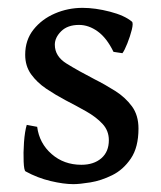

<svg xmlns="http://www.w3.org/2000/svg" viewBox="-20 -451 407 484"><path d="M329.1 -127Q329.1 -79.6 309.8 -51.3Q290.5 -22.9 262.7 -9.3Q234.9 4.4 207.8 8.8Q180.7 13.2 165 13.2Q140.6 13.2 107.7 5.4Q74.7 -2.4 44.4 -19Q40.5 -21.5 39.6 -43.5Q38.6 -65.4 40.5 -92.5Q42.5 -119.6 47.4 -136.2L73.7 -131.3Q79.1 -89.8 110.1 -62.7Q141.1 -35.6 185.1 -35.6Q216.3 -35.6 235.4 -52Q254.4 -68.4 254.4 -97.7Q254.4 -121.6 238.3 -138.9Q222.2 -156.2 197 -170.4Q171.9 -184.6 144.5 -198.7Q119.6 -211.9 96.4 -227.5Q73.2 -243.2 58.3 -263.9Q43.5 -284.7 43.5 -313Q43.5 -350.1 64.5 -376.5Q85.4 -402.8 118.4 -417Q151.4 -431.2 188 -431.2Q220.2 -431.2 257.1 -421.6Q293.9 -412.1 312.5 -396.5Q316.4 -393.1 312.3 -376.2Q308.1 -359.4 301 -341.6Q293.9 -323.7 288.6 -316.9L266.1 -320.3Q249 -355.5 226.3 -371.8Q203.6 -388.2 179.2 -388.2Q150.4 -388.2 134.3 -372.3Q118.2 -356.4 118.2 -338.4Q118.2 -309.1 147.7 -290.8Q177.2 -272.5 218.8 -251Q245.1 -237.8 270.5 -221.7Q295.9 -205.6 312.5 -183.1Q329.1 -160.6 329.1 -127Z"/></svg>

Font: Dai Banna SIL
Style: Regular
Weight: 400
Designer: Victor Gaultney
Foundry: SIL International
Version: Version 4.000